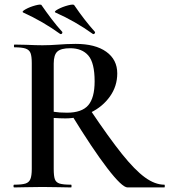

<svg xmlns="http://www.w3.org/2000/svg" viewBox="-20 -820 741 840"><path d="M293 -318 373 -342Q457 -217 513.5 -146.5Q570 -76 614 -44Q658 -12 699 -12Q701 -12 701 -6Q701 0 699 0H538Q514 0 449.5 -84Q385 -168 293 -318ZM493 -499Q493 -443 461 -398Q429 -353 376.5 -327.5Q324 -302 266 -302Q245 -302 215 -304V-81Q215 -50 220 -36Q225 -22 240.5 -17Q256 -12 291 -12Q293 -12 293 -6Q293 0 291 0Q258 0 239 -1L166 -2L94 -1Q75 0 42 0Q39 0 39 -6Q39 -12 42 -12Q76 -12 91.5 -17Q107 -22 113 -36.5Q119 -51 119 -81V-544Q119 -574 113.5 -588Q108 -602 92 -607.5Q76 -613 43 -613Q41 -613 41 -619Q41 -625 43 -625L95 -624Q139 -622 166 -622Q199 -622 238 -625Q251 -626 269.5 -627Q288 -628 311 -628Q397 -628 445 -593.5Q493 -559 493 -499ZM287 -609Q247 -609 231 -594.5Q215 -580 215 -542V-331Q239 -327 273 -327Q338 -327 366 -359.5Q394 -392 394 -464Q394 -545 366.5 -577Q339 -609 287 -609ZM223 -765Q214 -769 233.5 -779.5Q253 -790 277.5 -796.5Q302 -803 305 -797Q350 -731 395 -681Q396 -680 396 -678Q396 -675 393 -672.5Q390 -670 387 -671Q309 -727 223 -765ZM82 -765Q73 -769 92 -779.5Q111 -790 135.5 -796.5Q160 -803 162 -797Q182 -768 205.5 -737Q229 -706 252 -681Q253 -680 253 -678Q253 -675 250.5 -672.5Q248 -670 244 -671Q168 -726 82 -765Z"/></svg>

Font: Cormorant Infant SemiBold
Style: Regular
Weight: 600
Designer: Christian Thalmann (Catharsis Fonts)
Foundry: Catharsis Fonts
Version: Version 4.000